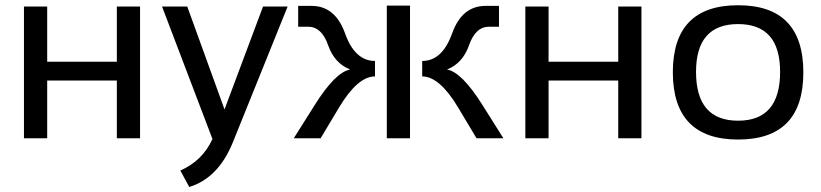

<svg xmlns="http://www.w3.org/2000/svg" viewBox="-20 -538 3194 747"><path d="M73.2 0V-512.7H163.6V-297.9H434.6V-512.7H524.9V0H434.6V-224.6H163.6V0Z M610.4 -512.7H708.5L853.5 -112.3L1003.4 -512.7H1099.1L886.2 15.1Q829.6 154.8 716.3 189.5L681.6 125.5Q767.6 87.9 806.6 2.9Z M1834 0 1762.2 -120.1Q1689.9 -240.7 1622.6 -240.7V-300.8Q1700.7 -300.8 1739 -408Q1777.3 -515.1 1869.1 -515.1H1921.4V-434.1H1882.8Q1830.1 -434.1 1805.2 -362.8Q1780.3 -291.5 1719.2 -267.6Q1776.9 -257.3 1857.4 -128.9L1938.5 0ZM1575.2 -516.1V0H1484.9V-516.1ZM1123 0 1204.1 -128.9Q1284.7 -257.3 1342.3 -267.6Q1281.2 -291.5 1256.3 -362.8Q1231.4 -434.1 1178.7 -434.1H1140.1V-515.1H1192.4Q1284.2 -515.1 1322.5 -408Q1360.8 -300.8 1439 -300.8V-240.7Q1371.6 -240.7 1299.3 -120.1L1227.5 0Z M2023.9 0V-512.7H2114.3V-297.9H2385.3V-512.7H2475.6V0H2385.3V-224.6H2114.3V0Z M2597.7 -256.3Q2597.7 -517.6 2851.6 -517.6Q3105.5 -517.6 3105.5 -256.3Q3105.5 4.9 2851.6 4.9Q2598.6 4.9 2597.7 -256.3ZM2851.6 -68.4Q3015.1 -68.4 3015.1 -258.3Q3015.1 -444.3 2851.6 -444.3Q2688 -444.3 2688 -258.3Q2688 -68.4 2851.6 -68.4Z"/></svg>

Font: Voltera
Style: Regular
Weight: 400
Designer: Bernd Montag
Version: Version 1.301